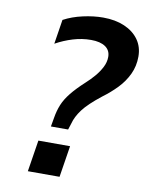

<svg xmlns="http://www.w3.org/2000/svg" viewBox="-82 -775 649 835"><g transform="rotate(10 243.0 -357.5)"><path d="M164 -209 171 -249Q176 -280 187 -307Q198 -334 220.5 -362Q243 -390 279 -423Q299 -441 316.5 -461.5Q334 -482 345.5 -504.5Q357 -527 357 -550Q357 -579 334.5 -594.5Q312 -610 271 -610Q231 -610 191.5 -598Q152 -586 116 -566L133 -674Q170 -694 217 -704.5Q264 -715 306 -715Q360 -715 400.5 -697.5Q441 -680 463.5 -648.5Q486 -617 486 -574Q486 -532 469 -496Q452 -460 423.5 -430.5Q395 -401 361 -376Q305 -332 281 -300Q257 -268 249 -237L240 -209ZM99 0 121 -139H261L239 0Z"/></g></svg>

Font: Mulish ExtraLight
Style: Bold Italic
Weight: 700
Italic angle: -9°
Version: Version 3.603